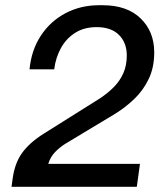

<svg xmlns="http://www.w3.org/2000/svg" viewBox="-20 -716 640 736"><path d="M24.2 0 28.2 -29.2Q36.2 -90.5 64.8 -129.9Q93.2 -169.2 146.8 -203L362.5 -338.5Q392.8 -358.5 416.1 -382Q439.5 -405.5 452.8 -435.5Q466 -465.5 466 -503.2Q466 -552 436.2 -582Q406.5 -612 350.2 -612Q302.5 -612 268 -590.1Q233.5 -568.2 213.4 -531.4Q193.2 -494.5 187.8 -450.2H93.2Q100.2 -523.8 136.4 -579Q172.5 -634.2 230.6 -665.1Q288.8 -696 360.2 -696H373.2Q467 -696 519.1 -645.4Q571.2 -594.8 571.2 -515.5Q571.2 -457.2 550.1 -413.4Q529 -369.5 495.1 -337Q461.2 -304.5 422.5 -280.5L229.8 -164.5Q209 -151.5 191 -132.9Q173 -114.2 165 -87.8H516.5L504.5 0Z"/></svg>

Font: Chivo Mono Medium
Style: Italic
Weight: 500
Italic angle: -8.05°
Monospace: yes
Designer: Hector Gatti
Foundry: Omnibus-Type
Version: Version 1.008